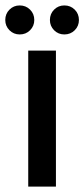

<svg xmlns="http://www.w3.org/2000/svg" viewBox="-43 -694 314 714"><path d="M-23.4 -619.6Q-23.4 -642.6 -7.8 -658.2Q7.8 -673.8 30.3 -673.8Q53.2 -673.8 68.8 -658.2Q84.5 -642.6 84.5 -619.6Q84.5 -597.2 68.8 -581.5Q53.2 -565.9 30.3 -565.9Q7.8 -565.9 -7.8 -581.5Q-23.4 -597.2 -23.4 -619.6ZM142.6 -619.6Q142.6 -642.6 158.2 -658.2Q173.8 -673.8 196.3 -673.8Q219.2 -673.8 234.9 -658.2Q250.5 -642.6 250.5 -619.6Q250.5 -597.2 234.9 -581.5Q219.2 -565.9 196.3 -565.9Q173.8 -565.9 158.2 -581.5Q142.6 -597.2 142.6 -619.6ZM62 -505.9H165V0H62Z"/></svg>

Font: Anta
Style: Regular
Weight: 400
Designer: Sergej Lebedev
Foundry: Sergej Lebedev
Version: Version 1.000; ttfautohint (v1.8.4.7-5d5b)